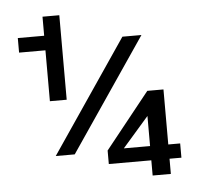

<svg xmlns="http://www.w3.org/2000/svg" viewBox="-53 -788 905 872"><g transform="rotate(-5 399.0 -352.0)"><path d="M607.9 -40.5H414.1V-102.1L617.2 -356.4H690.9V-105.5H745.1V-40.5H690.9V28.8H607.9ZM607.9 -105.5V-242.7L488.3 -105.5ZM52.2 -580.1V-646.5H172.4V-733.4H249V-348.1H172.4V-580.1ZM263.7 -97.7H177.2L525.9 -611.3H612.8Z"/></g></svg>

Font: Estedad-FD Bold
Style: Regular
Weight: 700
Designer: Amin Abedi
Version: Version 7.3